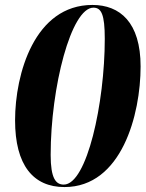

<svg xmlns="http://www.w3.org/2000/svg" viewBox="-20 -746 589 777"><path d="M241 11C472 11 549 -282 549 -477C549 -656 465 -726 354 -726C120 -726 41 -447 41 -259C41 -78 114 11 241 11ZM238 1C206 1 185 -24 185 -119C185 -393 268 -715 358 -715C390 -715 404 -688 404 -589C404 -330 332 1 238 1Z"/></svg>

Font: Noto Serif Display SemiCondensed Black
Style: Italic
Weight: 900
Width: 4
Italic angle: -12°
Designer: Monotype Design Team
Foundry: Monotype Imaging Inc.
Version: Version 2.009